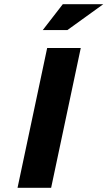

<svg xmlns="http://www.w3.org/2000/svg" viewBox="-20 -900 515 920"><path d="M206 -670 64 0H225L367 -670ZM185 -756H303L475 -880H281Z"/></svg>

Font: LT Wave Text Black Italic
Style: Regular
Weight: 900
Designer: Daniel Lyons
Version: Version 2.5 (Glyphs App)